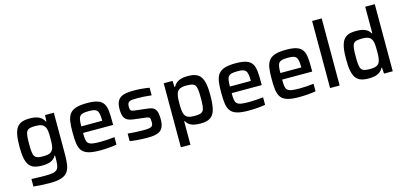

<svg xmlns="http://www.w3.org/2000/svg" viewBox="-76 -1295 4356 2054"><g transform="rotate(-15 2102.5 -268.5)"><path d="M270 206C487 206 508 129 508 -63V-510H411L407 -442H401C370 -505 304 -518 242 -518C105 -518 59 -459 59 -255C59 -53 104 4 241 4C314 4 369 -11 397 -65H402V-40C402 91 390 117 245 117C200 117 135 115 93 113V196C132 201 205 206 270 206ZM285 -89C179 -89 166 -107 166 -256C166 -406 179 -424 285 -424C339 -424 369 -410 385 -380C401 -353 402 -312 402 -256C402 -199 401 -159 385 -131C369 -102 339 -89 285 -89Z M1087 -220V-254C1087 -439 1079 -518 877 -518C668 -518 647 -439 647 -254C647 -60 668 8 884 8C947 8 1023 2 1067 -7V-90C1021 -84 954 -80 909 -80C762 -80 754 -102 754 -220ZM874 -430C961 -430 986 -415 986 -296V-293H754C755 -407 768 -430 874 -430Z M1404 8C1526 8 1595 -13 1595 -147C1595 -265 1562 -284 1488 -293L1353 -309C1306 -314 1299 -321 1299 -367C1299 -425 1332 -429 1408 -429C1457 -429 1518 -425 1567 -419V-503C1526 -511 1456 -518 1400 -518C1279 -518 1197 -502 1197 -366C1197 -279 1216 -232 1311 -221L1435 -206C1485 -200 1494 -197 1494 -145C1494 -98 1485 -81 1390 -81C1332 -81 1259 -85 1213 -90V-6C1265 2 1345 8 1404 8Z M1725 -510V199H1831V-60H1838C1868 -6 1923 8 1996 8C2130 8 2174 -52 2174 -256C2174 -460 2128 -518 1992 -518C1929 -518 1864 -505 1833 -442H1826L1823 -510ZM1949 -87C1892 -87 1860 -101 1845 -136C1833 -163 1831 -201 1831 -255C1831 -307 1833 -348 1846 -376C1861 -409 1892 -424 1949 -424C2055 -424 2068 -406 2068 -255C2068 -104 2055 -87 1949 -87Z M2733 -220V-254C2733 -439 2725 -518 2523 -518C2314 -518 2293 -439 2293 -254C2293 -60 2314 8 2530 8C2593 8 2669 2 2713 -7V-90C2667 -84 2600 -80 2555 -80C2408 -80 2400 -102 2400 -220ZM2520 -430C2607 -430 2632 -415 2632 -296V-293H2400C2401 -407 2414 -430 2520 -430Z M3292 -220V-254C3292 -439 3284 -518 3082 -518C2873 -518 2852 -439 2852 -254C2852 -60 2873 8 3089 8C3152 8 3228 2 3272 -7V-90C3226 -84 3159 -80 3114 -80C2967 -80 2959 -102 2959 -220ZM3079 -430C3166 -430 3191 -415 3191 -296V-293H2959C2960 -407 2973 -430 3079 -430Z M3431 -743V0H3537V-743Z M3858 8C3922 8 3987 -4 4018 -67H4024L4028 0H4125V-743H4019V-450H4013C3983 -504 3928 -518 3855 -518C3721 -518 3676 -458 3676 -254C3676 -50 3722 8 3858 8ZM3902 -86C3796 -86 3783 -103 3783 -255C3783 -405 3796 -423 3901 -423C3960 -423 3991 -408 4006 -372C4018 -346 4019 -307 4019 -257C4019 -203 4018 -164 4005 -134C3991 -101 3960 -86 3902 -86Z"/></g></svg>

Font: Saira UNSAM Medium
Style: Regular
Weight: 500
Designer: Hector Gatti with collaboration of the Omnibus-Type team
Foundry: Omnibus-Type
Version: Version 0.072;PS 000.072;hotconv 1.0.88;makeotf.lib2.5.64775